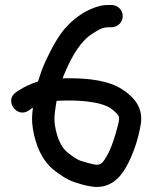

<svg xmlns="http://www.w3.org/2000/svg" viewBox="-20 -683 609 768"><path d="M206.3 -279.6C221.3 -280.5 238.5 -281 256 -281C323.3 -281 388.8 -272 421.3 -250.6C437.4 -240 453.5 -223.8 455.4 -216.5C457.3 -203.2 455.6 -197.6 451.2 -180.1C440.7 -138 425.6 -90.1 406.5 -57.7C392.4 -33.9 383.7 -20.9 359.6 -24.6C340.3 -28.7 323.8 -32.8 305.4 -38.9C289 -43.6 267 -59.4 249.7 -73.5C224.9 -93.3 207.1 -133.8 199.7 -181.8C194.6 -214.9 200.8 -243 206.3 -279.6ZM426 -663H416C405.7 -663 394.2 -662.6 384.4 -660.4C329.2 -647.6 283.9 -615.7 249 -579.3C212.4 -541.3 183.7 -484 161.3 -436.4C148.6 -408 140.2 -383.8 132 -357C104.2 -348 79.7 -337.3 56.3 -321.9L45.6 -315.1C-5.3 -282.7 46.4 -208.6 94.3 -240.5L104.8 -248.1C106.7 -249.3 108.2 -250.2 111.8 -252.2C108.2 -227.5 106.2 -200.6 111.3 -169C122.1 -102.4 147 -43.6 193.3 -4.6C216.2 13.3 245.6 34.9 278.3 45.8C298.2 52 318.2 59.1 344.1 62.7C417.9 75.1 460 28.7 483.7 -13.6C512.1 -62.6 534.2 -128.3 543.7 -190.4C553.3 -262.3 504.4 -301.8 469.9 -324.8C415.5 -361 336.4 -370 256 -370C247 -370 240.2 -369.9 230.1 -369.7C234 -379.6 238 -389.2 242.9 -399.9C269.2 -461.3 304.3 -520.4 350.2 -548.7C376.3 -564.9 389.3 -574 416 -574H426C450.1 -574 471 -593.3 471 -618.5C471 -643.7 450.1 -663 426 -663Z"/></svg>

Font: Just Breathe
Style: Bd
Weight: 400
Foundry: Cannot Into Space Fonts
Version: Version 0.72